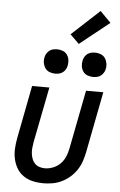

<svg xmlns="http://www.w3.org/2000/svg" viewBox="-64 -1030 678 1085"><g transform="rotate(5 275.0 -487.0)"><path d="M224 12Q193 12 164 5.5Q135 -1 111.5 -17Q88 -33 73.5 -57Q59 -81 52.5 -109.5Q46 -138 47.5 -168.5Q49 -199 55 -230L113 -530H211L149 -214Q146 -197 144.5 -180.5Q143 -164 145 -148.5Q147 -133 152.5 -118.5Q158 -104 168.5 -93.5Q179 -83 194 -78Q209 -73 226 -73Q248 -73 272 -82.5Q296 -92 313.5 -110Q331 -128 340.5 -151Q350 -174 354 -196L419 -530H517L449 -180Q444 -155 435 -129.5Q426 -104 410.5 -81Q395 -58 373.5 -39.5Q352 -21 327 -9Q302 3 275.5 7.5Q249 12 224 12ZM452 -611Q435 -611 419.5 -617Q404 -623 395 -636Q386 -649 383.5 -665.5Q381 -682 385 -699Q387 -710 393 -720Q399 -730 408.5 -737Q418 -744 429 -746.5Q440 -749 451 -749Q468 -749 483.5 -743Q499 -737 508 -724Q517 -711 520 -694.5Q523 -678 519 -661Q517 -650 510.5 -640Q504 -630 495 -623Q486 -616 474.5 -613.5Q463 -611 452 -611ZM237 -611Q220 -611 204.5 -617Q189 -623 180 -636Q171 -649 168 -665.5Q165 -682 169 -699Q171 -710 177.5 -720Q184 -730 193 -737Q202 -744 213.5 -746.5Q225 -749 236 -749Q253 -749 268.5 -743Q284 -737 293 -724Q302 -711 304.5 -694.5Q307 -678 303 -661Q301 -650 295 -640Q289 -630 279.5 -623Q270 -616 259 -613.5Q248 -611 237 -611ZM355 -790 304 -840 462 -986 523 -924Z"/></g></svg>

Font: Lode Dark Term
Style: Bold Italic
Weight: 700
Italic angle: -11°
Monospace: yes
Designer: Belleve Invis
Foundry: Belleve Invis
Version: Version 29.2.0